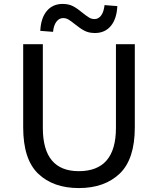

<svg xmlns="http://www.w3.org/2000/svg" viewBox="-20 -944 804 977"><path d="M98 -296V-719H198V-293Q198 -73 381 -73Q570 -73 570 -293V-719H666V-296Q666 -134 589 -60.5Q512 13 381 13Q251 13 174.5 -60Q98 -133 98 -296ZM361 -821Q341 -837 328.5 -844.5Q316 -852 301 -852Q281 -852 267 -833.5Q253 -815 250 -782L185 -787Q188 -852 218 -888Q248 -924 299 -924Q330 -924 352.5 -912Q375 -900 401 -878Q421 -862 433.5 -854.5Q446 -847 461 -847Q481 -847 494.5 -865Q508 -883 512 -918L577 -913Q574 -848 544 -812Q514 -776 463 -776Q432 -776 410 -787.5Q388 -799 361 -821Z"/></svg>

Font: Nebula Sans Medium
Style: Regular
Weight: 500
Designer: Paul D. Hunt for Adobe (as Source Sans)
Foundry: Nebula Entertainment & Broadcasting LLC
Version: Version 1.010